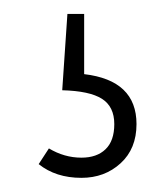

<svg xmlns="http://www.w3.org/2000/svg" viewBox="-20 -36 240 274"><path d="M100.1 -16.1V69.8Q174.8 78.6 174.8 141.1Q174.8 176.3 152.1 197Q129.4 217.8 96.2 217.8Q59.6 217.8 35.2 198.2L49.8 175.8Q71.8 189 96.2 189Q118.2 189 130.6 177Q143.1 165 143.1 141.1Q143.1 116.2 125.5 105Q107.9 93.8 68.8 92.8L76.2 -16.1Z"/></svg>

Font: Fira Sans Compressed UltraLight
Style: Regular
Weight: 200
Width: 1
Designer: Carrois Corporate & Edenspiekermann AG
Foundry: Carrois Corporate GbR & Edenspiekermann AG
Version: Version 4.203;PS 004.203;hotconv 1.0.88;makeotf.lib2.5.64775